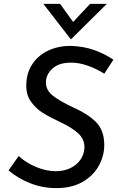

<svg xmlns="http://www.w3.org/2000/svg" viewBox="-20 -960 605 987"><path d="M346 -638Q282 -638 249 -607Q216 -576 216 -536Q216 -496 252.5 -467.5Q289 -439 356 -408Q431 -375 473.5 -332.5Q516 -290 516 -214Q516 -160 488.5 -109Q461 -58 405.5 -25.5Q350 7 270 7Q199 7 135.5 -18Q72 -43 24 -84L76 -158Q111 -125 163.5 -102.5Q216 -80 266 -80Q328 -80 369 -113Q410 -146 414 -199Q416 -243 382.5 -274Q349 -305 290 -332Q235 -358 200.5 -379.5Q166 -401 140.5 -435.5Q115 -470 115 -519Q115 -582 145 -628.5Q175 -675 228 -700Q281 -725 347 -724Q413 -721 465 -702.5Q517 -684 563 -653L516 -581Q477 -606 432 -622Q387 -638 346 -638ZM529 -940 345 -758H344L203 -940H289L356 -847L443 -940Z"/></svg>

Font: Josefin Sans
Style: Italic
Weight: 400
Italic angle: -7°
Designer: Santiago Orozco
Foundry: Typemade
Version: Version 2.000